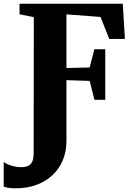

<svg xmlns="http://www.w3.org/2000/svg" viewBox="-72 -763 713 1036"><path d="M13 253Q-14 253 -30 249.8Q-46 246.5 -52 244V111Q-36 123 -10 131Q16 139 42 139Q66.5 139 81.2 131.5Q96 124 102.8 107.2Q109.5 90.5 109.5 62.5L110.5 -670.5L33.5 -686V-743H590.5L602 -553H517.5L470.5 -671.5L286.5 -685.5V-396L412 -399L437 -497H496V-224.5H437.5L412 -326.5L286.5 -330.5V-2.5Q286.5 54 267.2 100.8Q248 147.5 211.8 181.5Q175.5 215.5 125.2 234.2Q75 253 13 253Z"/></svg>

Font: Merriweather 48pt Black
Style: Regular
Weight: 900
Version: Version 2.100